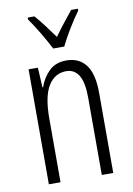

<svg xmlns="http://www.w3.org/2000/svg" viewBox="-86 -820 605 875"><g transform="rotate(-10 216.0 -382.5)"><path d="M244 -542Q303 -542 334.5 -500Q366 -458 366 -370V0H313V-357Q313 -428 293 -461Q273 -494 235 -494Q182 -494 152 -445.5Q122 -397 122 -295V0H68V-532H111L116 -440H119Q133 -482 163.5 -512Q194 -542 244 -542ZM195 -606Q177 -641 151.5 -684Q126 -727 105 -756V-765H136Q155 -744 177.5 -714Q200 -684 221 -655Q243 -686 262 -710Q281 -734 306 -765H337V-756Q314 -725 288.5 -683Q263 -641 246 -606Z"/></g></svg>

Font: Noto Sans Tamil ExtraCondensed Light
Style: Regular
Weight: 300
Width: 2
Designer: Jelle Bosma - Monotype Design Team
Foundry: Monotype Imaging Inc.
Version: Version 2.004; ttfautohint (v1.8.4.7-5d5b)